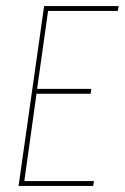

<svg xmlns="http://www.w3.org/2000/svg" viewBox="-20 -611 410 631"><path d="M41 0 125 -591H370L367 -575H138L102 -319H280L278 -303H100L60 -16H289L286 0Z"/></svg>

Font: Alumni Sans Pinstripe
Style: Italic
Weight: 400
Italic angle: -8°
Designer: Robert E. Leuschke
Foundry: Robert E. Leuschke
Version: Version 1.010; ttfautohint (v1.8.4.7-5d5b)